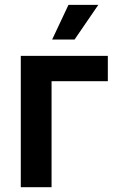

<svg xmlns="http://www.w3.org/2000/svg" viewBox="-20 -778 500 798"><path d="M428.2 -545.9V-440.4H194.3V0H66.4V-545.9ZM196.8 -613.8 264.6 -757.8H388.7L290 -613.8Z"/></svg>

Font: Inter Semi Bold
Style: Regular
Weight: 600
Designer: Rasmus Andersson
Foundry: rsms
Version: Version 4.000;git-e0f93cc